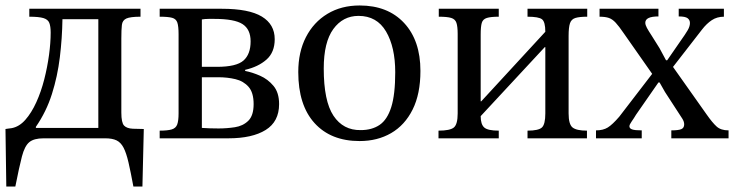

<svg xmlns="http://www.w3.org/2000/svg" viewBox="-20 -505 2680 701"><path d="M36 176H3L0 -34Q5 -35 10 -35.5Q15 -36 22 -37Q50 -42 72.5 -67.5Q95 -93 112.5 -131.5Q130 -170 141.5 -215Q153 -260 159 -304.5Q165 -349 165 -386Q165 -409 160 -421.5Q155 -434 138.5 -439Q122 -444 87 -444V-473H493V-444Q456 -444 441.5 -437.5Q427 -431 425 -414Q423 -397 423 -364V-94Q423 -57 433 -46.5Q443 -36 465 -35L505 -34L500 176H467Q457 122 449 87.5Q441 53 431 34Q421 15 405.5 7.5Q390 0 364 0H139Q104 0 87 14Q70 28 60 66.5Q50 105 36 176ZM111 -42V-38H339V-435H208Q207 -366 198.5 -296Q190 -226 169.5 -161.5Q149 -97 111 -42Z M814 0H563V-28Q592 -28 607 -32.5Q622 -37 627 -50.5Q632 -64 632 -91V-380Q632 -409 627.5 -422.5Q623 -436 608.5 -440Q594 -444 563 -444V-473H790Q889 -473 936 -444.5Q983 -416 983 -362Q983 -314 953 -287.5Q923 -261 875 -250V-246Q901 -241 929.5 -228.5Q958 -216 978.5 -191.5Q999 -167 999 -125Q999 -61 950 -30.5Q901 0 814 0ZM778 -36Q808 -36 837.5 -40.5Q867 -45 886.5 -64Q906 -83 906 -125Q906 -167 887.5 -188Q869 -209 839.5 -216Q810 -223 777 -223H717V-38Q732 -37 746.5 -36.5Q761 -36 778 -36ZM717 -434V-261H772Q843 -261 869 -284Q895 -307 895 -354Q895 -398 865.5 -417Q836 -436 763 -436Q754 -436 741.5 -436Q729 -436 717 -434Z M1293 10Q1188 10 1128.5 -55.5Q1069 -121 1069 -242Q1069 -315 1097 -369.5Q1125 -424 1175.5 -454.5Q1226 -485 1293 -485Q1396 -485 1455.5 -421Q1515 -357 1515 -246Q1515 -162 1486.5 -105Q1458 -48 1408 -19Q1358 10 1293 10ZM1297 -30Q1338 -30 1366 -49Q1394 -68 1408.5 -114Q1423 -160 1423 -241Q1423 -333 1389.5 -390Q1356 -447 1289 -447Q1232 -447 1197 -399Q1162 -351 1162 -255Q1162 -136 1197.5 -82.5Q1233 -29 1297 -30Z M1801 0H1581V-28Q1623 -28 1637 -39.5Q1651 -51 1651 -91V-381Q1651 -408 1646.5 -421.5Q1642 -435 1627.5 -439.5Q1613 -444 1582 -444V-473H1801V-444Q1772 -444 1757.5 -439.5Q1743 -435 1739 -421.5Q1735 -408 1735 -379V-135H1737L1971 -389Q1971 -425 1959 -434.5Q1947 -444 1906 -444V-473H2124V-444Q2096 -444 2081 -439.5Q2066 -435 2061 -420Q2056 -405 2056 -374V-91Q2056 -51 2070.5 -39.5Q2085 -28 2123 -28V0H1906V-28Q1946 -28 1958.5 -39.5Q1971 -51 1971 -91V-333H1969L1735 -81Q1735 -51 1748 -39.5Q1761 -28 1801 -28Z M2640 0H2431V-29Q2457 -29 2467.5 -33.5Q2478 -38 2478 -51Q2478 -61 2471 -72L2408 -169L2383 -213L2367 -227L2257 -384Q2240 -409 2228 -422Q2216 -435 2203 -439.5Q2190 -444 2169 -444V-473H2384V-445Q2336 -445 2336 -422Q2336 -414 2342 -403Q2348 -392 2359.5 -374.5Q2371 -357 2388 -329L2416 -277L2432 -268L2560 -87Q2581 -57 2596.5 -43Q2612 -29 2640 -29ZM2323 0H2156V-29Q2182 -29 2199 -39.5Q2216 -50 2241 -79L2367 -243L2398 -204H2384L2302 -86Q2295 -74 2286.5 -62Q2278 -50 2278 -44Q2278 -36 2288 -32.5Q2298 -29 2323 -29ZM2543 -397 2432 -254 2403 -285H2416L2463 -353Q2483 -381 2491 -395Q2499 -409 2499 -421Q2499 -432 2490.5 -438.5Q2482 -445 2458 -445V-473H2623V-444Q2598 -444 2579 -431.5Q2560 -419 2543 -397Z"/></svg>

Font: STIX Two Text
Style: Regular
Weight: 400
Designer: Ross Mills, John Hudson & Paul Hanslow, Tiro Typeworks Ltd; with prior portions MicroPress Inc., and Coen Hoffman.
Foundry: Tiro Typeworks Ltd
Version: Version 2.13 b171